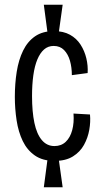

<svg xmlns="http://www.w3.org/2000/svg" viewBox="-20 -730 426 815"><path d="M183 -581 166 -710H246L228 -581ZM166 65 183 -64H228L246 65ZM212 -47Q161 -47 128 -70Q95 -93 76.5 -131.5Q58 -170 50.5 -219Q43 -268 43 -319Q43 -375 51 -425.5Q59 -476 78 -515Q97 -554 129 -576Q161 -598 209 -598Q249 -598 277 -582.5Q305 -567 322 -540.5Q339 -514 346.5 -482.5Q354 -451 352 -420L285 -411Q285 -444 277 -472Q269 -500 252 -517.5Q235 -535 208 -535Q184 -535 167 -520Q150 -505 138.5 -477.5Q127 -450 121.5 -410.5Q116 -371 116 -322Q116 -256 126 -208.5Q136 -161 157.5 -135.5Q179 -110 211 -110Q240 -110 259 -128Q278 -146 286.5 -177.5Q295 -209 292 -248L362 -244Q365 -213 359 -179Q353 -145 336.5 -115Q320 -85 289.5 -66Q259 -47 212 -47Z"/></svg>

Font: Bricolage Grotesque Condensed Light
Style: Regular
Weight: 300
Width: 3
Designer: Mathieu Triay
Foundry: Atelier Triay
Version: Version 1.000;gftools[0.9.30]